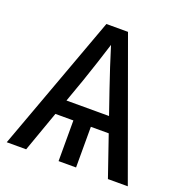

<svg xmlns="http://www.w3.org/2000/svg" viewBox="-130 -845 923 962"><g transform="rotate(20 331.5 -364.0)"><path d="M378.4 -257.8V0H285.2V-257.8ZM8.8 0 275.4 -727.5H390.6L654.3 0H548.3L402.3 -424.3Q385.7 -472.2 366.5 -531.2Q347.2 -590.3 318.8 -681.6H347.2Q318.4 -590.3 299.1 -531.2Q279.8 -472.2 263.2 -424.3L112.3 0ZM151.4 -216.8V-298.8H511.7V-216.8Z"/></g></svg>

Font: Inter Cardless Display
Style: Regular
Weight: 400
Designer: Rasmus Andersson
Foundry: rsms
Version: Version 4.001;git-9221beed3